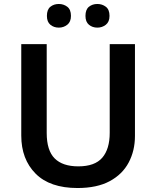

<svg xmlns="http://www.w3.org/2000/svg" viewBox="-20 -936 787 966"><path d="M659 -252Q659 -178 627.5 -118.5Q596 -59 532 -24.5Q468 10 370 10Q231 10 159 -62.5Q87 -135 87 -254V-714H215V-267Q215 -179 255 -139Q295 -99 374 -99Q457 -99 494.5 -142.5Q532 -186 532 -268V-714H659ZM216 -856Q216 -888 233.5 -902Q251 -916 276 -916Q300 -916 318.5 -902Q337 -888 337 -856Q337 -826 318.5 -811.5Q300 -797 276 -797Q251 -797 233.5 -811.5Q216 -826 216 -856ZM410 -856Q410 -888 427.5 -902Q445 -916 470 -916Q494 -916 512.5 -902Q531 -888 531 -856Q531 -826 512.5 -811.5Q494 -797 470 -797Q445 -797 427.5 -811.5Q410 -826 410 -856Z"/></svg>

Font: Noto Sans Sinhala UI SemiBold
Style: Regular
Weight: 600
Designer: Jelle Bosma - Monotype Design Team
Foundry: Monotype Imaging Inc.
Version: Version 2.006; ttfautohint (v1.8.4.7-5d5b)